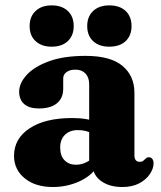

<svg xmlns="http://www.w3.org/2000/svg" viewBox="-20 -700 612 732"><path d="M334 -69.5V-82L320 -85V-378.5Q320 -404.5 306 -419.5Q292 -434.5 267.5 -434.5Q246.5 -434.5 233.8 -425.2Q221 -416 221 -401.5V-361.5Q221 -326 197 -306.2Q173 -286.5 128.5 -286.5Q91 -286.5 72 -303.5Q53 -320.5 53 -350.5Q53 -382.5 81.5 -414Q110 -445.5 166.2 -466.2Q222.5 -487 306.5 -487Q401 -487 446.8 -449Q492.5 -411 492.5 -346V-106.5Q492.5 -96 497.5 -89.5Q502.5 -83 513 -83Q521 -83 525.5 -86.5Q530 -90 534 -94Q536.5 -96.5 539.5 -98.5Q542.5 -100.5 547 -100.5Q556 -100.5 560.8 -94Q565.5 -87.5 565.5 -77.5Q565.5 -57.5 551.5 -36.5Q537.5 -15.5 511 -1.2Q484.5 13 446.5 13Q397 13 365.5 -9.8Q334 -32.5 334 -69.5ZM33.5 -106Q33.5 -171.5 92.8 -210.8Q152 -250 255.5 -250Q285.5 -250 309.2 -245.8Q333 -241.5 349 -234L334 -190.5Q320.5 -197 307 -200.5Q293.5 -204 277 -204Q246 -204 227.8 -186.2Q209.5 -168.5 209.5 -137.5Q209.5 -105.5 226.2 -88.8Q243 -72 269.5 -72Q291 -72 309.5 -81.5Q328 -91 339.5 -105.5L351.5 -64.5Q326 -27.5 279.8 -7.2Q233.5 13 181.5 13Q115 13 74.2 -20.2Q33.5 -53.5 33.5 -106ZM177 -522Q138.5 -522 115.8 -543Q93 -564 93 -600.5Q93 -637 115.8 -658.2Q138.5 -679.5 177 -679.5Q216 -679.5 238.5 -658.2Q261 -637 261 -600.5Q261 -564.5 238.5 -543.2Q216 -522 177 -522ZM396.5 -522Q358 -522 335.2 -543Q312.5 -564 312.5 -600.5Q312.5 -637 335.2 -658.2Q358 -679.5 396.5 -679.5Q436.5 -679.5 459 -658.2Q481.5 -637 481.5 -600.5Q481.5 -564.5 459 -543.2Q436.5 -522 396.5 -522Z"/></svg>

Font: Fraunces 28pt Soft Wonky
Style: Bold
Weight: 700
Version: Version 1.000;[b76b70a41]